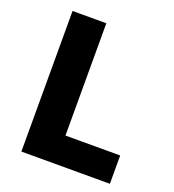

<svg xmlns="http://www.w3.org/2000/svg" viewBox="-135 -850 868 956"><g transform="rotate(20 299.0 -372.5)"><path d="M86 0H555V-150H265V-745H86Z"/></g></svg>

Font: ChiuKong Gothic MN Heavy
Style: Regular
Weight: 900
Designer: Ryoko NISHIZUKA 西塚涼子 (kana, bopomofo & ideographs); Paul D. Hunt (Latin, Greek & Cyrillic); Sandoll Communications 산돌커뮤니
Foundry: Adobe
Version: Version 1.300